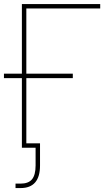

<svg xmlns="http://www.w3.org/2000/svg" viewBox="-20 -748 557 972"><path d="M487.3 -727.5V-705.1H113.3V0H90.8V-727.5ZM0 -352.5V-375H348.6V-352.5ZM84 204.1H58.6V181.6H84Q124 181.6 142.1 159.7Q160.2 137.7 160.2 89.8V0H107.4V-22.5H182.6V89.8Q182.6 204.1 84 204.1Z"/></svg>

Font: Inter Display Thin
Style: Regular
Weight: 100
Designer: Rasmus Andersson
Foundry: rsms
Version: Version 4.000;git-a52131595